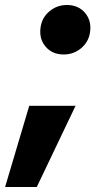

<svg xmlns="http://www.w3.org/2000/svg" viewBox="-57 -541 433 769"><path d="M-36.6 208 60.1 -117.2H245.6L90.3 208ZM198.2 -322.8Q151.9 -322.8 125 -355Q98.1 -387.2 106 -434.6Q112.3 -472.2 142.1 -496.6Q171.9 -521 210.9 -521Q257.3 -521 284.2 -488.8Q311 -456.5 303.2 -409.2Q296.9 -371.6 267.1 -347.2Q237.3 -322.8 198.2 -322.8Z"/></svg>

Font: Inter Tight Black
Style: Italic
Weight: 900
Italic angle: -9.39999°
Designer: Rasmus Andersson
Foundry: rsms
Version: Version 3.004; ttfautohint (v1.8.4.7-5d5b)